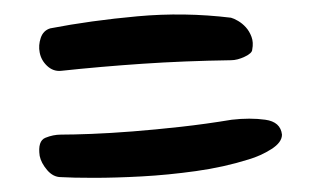

<svg xmlns="http://www.w3.org/2000/svg" viewBox="-20 -457 440 271"><path d="M336 -387Q336 -382 325.5 -377Q315 -372 306 -372Q240 -371 181 -367Q122 -363 66 -357Q55 -356 46.5 -364Q38 -372 36 -383Q34 -393 37.5 -403.5Q41 -414 51 -417Q108 -428 174 -434Q240 -440 306 -432Q310 -431 316 -427.5Q322 -424 327 -418.5Q332 -413 335 -405Q338 -397 336 -387ZM331 -232Q296 -221 256.5 -215.5Q217 -210 180 -208Q143 -206 112.5 -206Q82 -206 66 -207Q55 -207 46.5 -217Q38 -227 36 -237Q33 -258 44 -262.5Q55 -267 66 -267Q83 -267 109 -268Q135 -269 167 -271.5Q199 -274 235 -278Q271 -282 307 -288Q333 -291 354.5 -288Q376 -285 378 -267Q378 -256 363 -246.5Q348 -237 331 -232Z"/></svg>

Font: Nanum Pen
Style: Regular
Weight: 400
Designer: Doo-yul Kwak; Hyunghwan Choi; Nicolas Noh;
Foundry: NHN Corporation
Version: Version 1.10